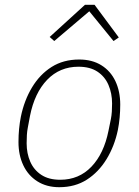

<svg xmlns="http://www.w3.org/2000/svg" viewBox="-20 -768 578 800"><path d="M227 12Q174 12 135.5 -12.5Q97 -37 77 -79.5Q57 -122 57 -176Q57 -204 59.5 -230.5Q62 -257 67 -282Q81 -350 113.5 -404Q146 -458 195 -489Q244 -520 310 -520Q364 -520 402.5 -496Q441 -472 461 -429.5Q481 -387 481 -332Q481 -305 478.5 -278Q476 -251 471 -226Q457 -159 424 -105Q391 -51 342 -19.5Q293 12 227 12ZM231 -19Q309 -19 361 -73.5Q413 -128 432 -223L442 -272Q445 -287 446 -303.5Q447 -320 447 -337Q447 -379 432 -414Q417 -449 386 -469.5Q355 -490 307 -490Q229 -490 176.5 -435.5Q124 -381 105 -285L96 -237Q93 -222 92 -205.5Q91 -189 91 -171Q91 -129 106 -94.5Q121 -60 152 -39.5Q183 -19 231 -19ZM334 -748H374L475 -612L453 -597L352 -721L206 -597L187 -614Z"/></svg>

Font: IBM Plex Sans ExtraLight
Style: Italic
Weight: 250
Italic angle: -11.31°
Designer: Mike Abbink, Paul van der Laan, Pieter van Rosmalen
Foundry: Bold Monday
Version: Version 3.201